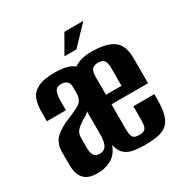

<svg xmlns="http://www.w3.org/2000/svg" viewBox="-153 -772 868 902"><g transform="rotate(-30 281.0 -321.0)"><path d="M125.7 5.7Q113.4 5.7 96.4 3.8Q79.5 1.8 63.5 -7.2Q47.5 -16.1 36.6 -37.2Q25.8 -58.4 25.8 -96.6V-163Q25.8 -213.4 56.3 -240.5Q86.8 -267.6 134.9 -286.1Q167 -299.6 186.4 -309.5Q205.7 -319.3 214.5 -333.4Q223.2 -347.5 223.2 -371.7V-402.4Q223.2 -417.7 217.9 -426.4Q212.5 -435.1 203.3 -439.2Q194.1 -443.4 182 -443.4Q156.4 -443.4 148.1 -425.6Q139.9 -407.9 139.9 -367.1V-325.1H36.7V-378Q36.7 -415 47.2 -443.5Q57.8 -472 89.1 -488.5Q120.4 -505 182 -505Q236.1 -505 265.4 -491.2Q294.7 -477.4 305.8 -452Q316.9 -426.6 316.9 -391.4V-18.5L248 -80.5Q231.6 -31.5 197.6 -12.9Q163.5 5.7 125.7 5.7ZM174.7 -68.5Q201.6 -68.5 212.2 -88.1Q222.9 -107.7 222.9 -145.4V-271.9Q217 -262.1 202.4 -254.3Q187.8 -246.5 173.9 -236.7Q155.4 -224 145.9 -211Q136.4 -197.9 136.4 -175.4V-124.2Q136.4 -103.1 141.3 -90.7Q146.3 -78.2 155.1 -73.3Q163.8 -68.5 174.7 -68.5ZM381.4 2Q346.7 2 319.9 -2.7Q293.2 -7.3 275.1 -22Q257 -36.7 247.9 -67.7Q238.9 -98.7 238.9 -151.7V-376.8Q238.9 -435.3 274.6 -469.5Q310.3 -503.6 381.4 -503.6Q459.6 -503.6 498.5 -476.4Q537.5 -449.2 537.5 -376.8V-242.2H339.2V-104.7Q339.2 -84.5 343 -72.7Q346.7 -60.9 356 -56.5Q365.2 -52.1 381 -52.1Q396.9 -52.1 406.3 -56.8Q415.7 -61.5 419.6 -73.8Q423.5 -86 423.5 -106.9V-182.9H537.5V-154.6Q537.5 -101.3 527.4 -69.8Q517.3 -38.3 497.5 -23.1Q477.7 -8 448.6 -3Q419.5 2 381.4 2ZM339.2 -294H423.5V-390.1Q423.5 -418.9 414.5 -431.1Q405.6 -443.4 381.4 -443.4Q358.1 -443.4 348.7 -431.1Q339.2 -418.9 339.2 -390.1ZM260.5 -548.1 317.9 -648H420.8L325.3 -548.1Z"/></g></svg>

Font: Alumni Sans Thin
Style: Regular
Weight: 100
Designer: Robert E. Leuschke
Foundry: Robert E. Leuschke
Version: Version 1.018